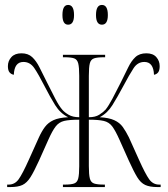

<svg xmlns="http://www.w3.org/2000/svg" viewBox="-20 -758 681 778"><path d="M9 0V-10H15Q40 -10 55.5 -31.5Q71 -53 97 -111L138 -202Q149 -226 162 -243.5Q175 -261 196.5 -271Q218 -281 256 -283Q224 -299 203.5 -332Q183 -365 161 -408Q136 -457 119 -482Q102 -507 75 -507Q38 -507 36 -455Q25 -457 18.5 -465Q12 -473 12 -490Q12 -511 26 -526.5Q40 -542 67 -542Q94 -542 110.5 -526.5Q127 -511 140 -485Q153 -459 170 -425Q189 -387 204 -358Q219 -329 232 -314Q241 -303 258 -293Q275 -283 301 -283V-451Q301 -485 297 -501Q293 -517 280.5 -521.5Q268 -526 241 -526H235V-536H406V-526H402Q374 -526 361 -521.5Q348 -517 344 -501.5Q340 -486 340 -451V-283Q366 -283 382 -293Q398 -303 408 -314Q420 -329 435.5 -358Q451 -387 470 -425Q487 -459 499.5 -485Q512 -511 528.5 -526.5Q545 -542 573 -542Q600 -542 613.5 -526.5Q627 -511 627 -490Q627 -473 621 -465Q615 -457 604 -455Q602 -507 565 -507Q538 -507 521.5 -482Q505 -457 479 -408Q456 -365 435.5 -332Q415 -299 384 -283Q421 -281 443 -271Q465 -261 477.5 -243.5Q490 -226 502 -202L543 -111Q569 -53 584.5 -31.5Q600 -10 625 -10H631V0H618Q587 0 568.5 -8.5Q550 -17 536 -40Q522 -63 502 -107L464 -192Q448 -228 435 -245.5Q422 -263 400.5 -268Q379 -273 340 -273V-85Q340 -51 344 -35Q348 -19 361 -14.5Q374 -10 402 -10H405V0H235V-10H242Q268 -10 280.5 -14.5Q293 -19 297 -35Q301 -51 301 -84V-273Q261 -273 240 -268Q219 -263 205.5 -245.5Q192 -228 176 -192L138 -107Q118 -63 103.5 -40Q89 -17 71 -8.5Q53 0 22 0ZM393 -658Q369 -658 369 -697Q369 -738 393 -738Q417 -738 417 -697Q417 -658 393 -658ZM256 -658Q233 -658 233 -697Q233 -738 256 -738Q280 -738 280 -697Q280 -658 256 -658Z"/></svg>

Font: Noto Serif Display ExtraCondensed ExtraLight
Style: Regular
Weight: 200
Width: 2
Designer: Monotype Design Team
Foundry: Monotype Imaging Inc.
Version: Version 2.009